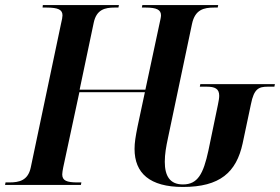

<svg xmlns="http://www.w3.org/2000/svg" viewBox="-42 -734 1111 762"><path d="M684 8C831 8 896 -50 921 -165L954 -321C966 -381 984 -390 1021 -390H1047L1049 -400H753L751 -390H778C811 -390 828 -382 828 -354C828 -345 826 -333 823 -319L785 -136C765 -44 743 -2 684 -2C632 -2 612 -36 612 -92C612 -122 617 -151 625 -188L720 -639C732 -696 767 -704 808 -704H822L824 -714H523L521 -704H536C580 -704 597 -695 597 -673C597 -666 594 -654 591 -640L535 -378H274L330 -644C341 -696 374 -704 413 -704H428L430 -714H128L127 -704H142C190 -704 206 -695 206 -673C206 -667 204 -655 200 -639L80 -69C69 -18 35 -10 -5 -10H-20L-22 0H279L281 -10H266C223 -10 205 -17 205 -42C205 -48 207 -60 209 -70L273 -368H533L504 -232C496 -192 492 -168 492 -143C492 -47 552 8 684 8Z"/></svg>

Font: Noto Serif Display SemiCondensed SemiBold
Style: Italic
Weight: 600
Width: 4
Italic angle: -12°
Designer: Monotype Design Team
Foundry: Monotype Imaging Inc.
Version: Version 2.009